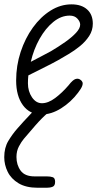

<svg xmlns="http://www.w3.org/2000/svg" viewBox="-36 -530 466 904"><path d="M160 9Q104 9 72 -34.5Q40 -78 40 -151Q40 -221 61.2 -285.5Q82.5 -350 119 -400.5Q155.5 -451 202.2 -480.2Q249 -509.5 300.5 -509.5Q347.5 -509.5 374.2 -485.5Q401 -461.5 401 -418.5Q401 -387 384 -360.8Q367 -334.5 341 -313.2Q315 -292 287.2 -275.5Q259.5 -259 237.5 -246.5Q208 -230 166.8 -209.8Q125.5 -189.5 97.5 -175Q96.5 -166 96 -156.8Q95.5 -147.5 95.5 -138Q95.5 -100 114.5 -72Q133.5 -44 161.5 -44Q191 -44 223.8 -68.5Q256.5 -93 287 -128.5Q306.5 -154 319.8 -158Q333 -162 342.5 -154.5Q349.5 -150 352.2 -143.2Q355 -136.5 350.8 -124.8Q346.5 -113 331.5 -93.5Q298 -49 251.8 -20Q205.5 9 160 9ZM109 -239Q130.5 -250.5 156 -263.5Q181.5 -276.5 204 -289Q239.5 -310 271 -332.2Q302.5 -354.5 322 -375.5Q341.5 -396.5 341.5 -414Q341.5 -428 328.5 -442.2Q315.5 -456.5 292 -456.5Q251.5 -456.5 214.8 -426.5Q178 -396.5 150.2 -347Q122.5 -297.5 109 -239ZM141.5 354Q86.5 354 51.5 333Q16.5 312 0.2 279Q-16 246 -16 210Q-16 165.5 3.2 133.5Q22.5 101.5 44.5 76.5Q55.5 63.5 74.5 42.8Q93.5 22 113.2 1.5Q133 -19 145.5 -29.5Q157 -38 161.2 -39Q165.5 -40 172 -40Q182 -40 189 -32.5Q196 -25 197 -15.5Q198 -6 190 1Q162.5 24 131 60Q99.5 96 76 124Q65 137 53.2 159Q41.5 181 41.5 209Q41.5 246.5 61.2 273.5Q81 300.5 126.5 300.5H184.5Q202 300.5 212.8 304.5Q223.5 308.5 223.5 326Q223.5 344.5 212 349.2Q200.5 354 184.5 354Z"/></svg>

Font: Edu VIC WA NT Hand
Style: Regular
Weight: 400
Designer: Tina and Corey Anderson, Eben Sorkin, Mirko Velimirovic
Foundry: Google for Education
Version: Version 1.000